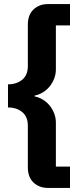

<svg xmlns="http://www.w3.org/2000/svg" viewBox="-20 -780 412 938"><path d="M213 138Q172 138 144 112Q116 86 116 37V-166Q116 -210 88.5 -232.5Q61 -255 19 -255V-368Q61 -368 88.5 -390.5Q116 -413 116 -457V-659Q116 -708 144 -734Q172 -760 213 -760H322V-656H253V-441Q253 -417 244.5 -395.5Q236 -374 222 -357Q208 -340 189 -328.5Q170 -317 149 -313V-309Q170 -305 189 -293.5Q208 -282 222 -265Q236 -248 244.5 -226.5Q253 -205 253 -181V34H322V138Z"/></svg>

Font: IBM Plex Sans Hebrew
Style: Bold
Weight: 700
Designer: Mike Abbink, Paul van der Laan, Pieter van Rosmalen, Yanek Iontef
Foundry: Bold Monday
Version: Version 1.2